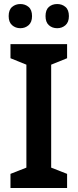

<svg xmlns="http://www.w3.org/2000/svg" viewBox="-20 -933 385 953"><path d="M313 0H32V-70L111 -101V-612L32 -644V-714H313V-644L234 -612V-101L313 -70ZM23 -853Q23 -884 40 -898.5Q57 -913 81 -913Q105 -913 122 -898.5Q139 -884 139 -853Q139 -823 122 -808Q105 -793 81 -793Q57 -793 40 -808Q23 -823 23 -853ZM206 -853Q206 -884 222.5 -898.5Q239 -913 264 -913Q288 -913 305 -898.5Q322 -884 322 -853Q322 -823 305 -808Q288 -793 264 -793Q239 -793 222.5 -808Q206 -823 206 -853Z"/></svg>

Font: Noto Sans Telugu SemiCondensed SemiBold
Style: Regular
Weight: 600
Width: 4
Designer: Jelle Bosma - Monotype Design Team
Foundry: Monotype Imaging Inc.
Version: Version 2.005; ttfautohint (v1.8.4.7-5d5b)